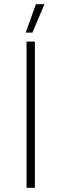

<svg xmlns="http://www.w3.org/2000/svg" viewBox="-20 -899 293 919"><path d="M193 -879H152L103 -743H135ZM107 0H147V-700H107Z"/></svg>

Font: Fixel Display ExtraLight
Style: Regular
Weight: 200
Designer: AlfaBravo + MacPaw
Foundry: Kyrylo Tkachov, Marchela Mozhyna, Serhii Makarenko, Maria Weinstein, Zakhar Kryvoshyya
Version: Version 1.211